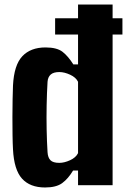

<svg xmlns="http://www.w3.org/2000/svg" viewBox="-20 -820 567 850"><path d="M224 -739H522V-667H224ZM179.5 10Q113 10 77.5 -29.2Q42 -68.5 37.5 -159Q36 -184.5 35.5 -222.5Q35 -260.5 35 -302Q35 -343.5 35.8 -380.5Q36.5 -417.5 37.5 -441Q42 -532 78.8 -571Q115.5 -610 181.5 -610Q232 -610 257 -590.5Q282 -571 304.5 -535H325.5V-800H478.5V0H325.5V-65H303.5Q282 -29 255.5 -9.5Q229 10 179.5 10ZM242.5 -99Q265 -99 290.5 -110.8Q316 -122.5 325.5 -142V-458Q316 -477.5 290.5 -489.2Q265 -501 242.5 -501Q217 -501 204.5 -490Q192 -479 190.5 -458Q187.5 -407.5 186.5 -353.8Q185.5 -300 186.5 -247Q187.5 -194 190.5 -146Q192 -122 203.5 -110.5Q215 -99 242.5 -99Z"/></svg>

Font: Big Shoulders Text Thin Black
Style: Regular
Weight: 900
Version: Version 2.002